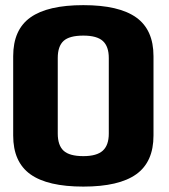

<svg xmlns="http://www.w3.org/2000/svg" viewBox="-20 -700 642 728"><path d="M296 7.5Q431 7.5 496.5 -39.2Q562 -86 562 -186V-487Q562 -587 496.5 -633.8Q431 -680.5 296 -680.5Q161 -680.5 95.5 -634Q30 -587.5 30 -487V-186Q30 -86 95.2 -39.2Q160.5 7.5 296 7.5ZM296 -108Q243.5 -108 221.2 -128.5Q199 -149 199 -193.5V-480Q199 -524.5 221 -544.8Q243 -565 296 -565Q347.5 -565 370 -544.5Q392.5 -524 392.5 -480V-193.5Q392.5 -149.5 369.8 -128.8Q347 -108 296 -108Z"/></svg>

Font: Anybody UltraCondensed Thin
Style: Bold
Weight: 700
Version: Version 1.111